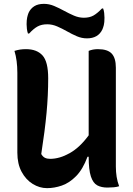

<svg xmlns="http://www.w3.org/2000/svg" viewBox="-20 -965 690 996"><path d="M224 11Q185 11 149.5 -11Q114 -33 92 -74Q70 -115 70 -173V-587Q70 -652 55 -701Q71 -706 85 -708Q99 -710 115 -710Q171 -710 200.5 -677.5Q230 -645 230 -559Q230 -471 221.5 -379.5Q213 -288 194 -166Q202 -152 213 -146.5Q224 -141 240 -141Q289 -141 341.5 -170.5Q394 -200 440 -263V-701Q461 -710 488 -710Q538 -710 559.5 -687Q581 -664 581 -614V-101Q581 -73 585 -48Q589 -23 598 1Q587 5 570.5 6.5Q554 8 537 8Q506 8 484.5 -3.5Q463 -15 451.5 -49.5Q440 -84 440 -152H434Q410 -87 375 -51.5Q340 -16 301 -2.5Q262 11 224 11ZM415 -873Q444 -873 464 -884Q484 -895 509 -921H515Q519 -911 520.5 -897.5Q522 -884 522 -873Q522 -848 518.5 -834.5Q515 -821 511 -812Q489 -766 431 -766Q404 -766 378.5 -777Q353 -788 327.5 -802.5Q302 -817 276.5 -828Q251 -839 225 -839Q196 -839 175.5 -828Q155 -817 131 -791H125Q121 -802 119.5 -815.5Q118 -829 118 -839Q118 -861 121 -874.5Q124 -888 128 -898Q138 -920 157.5 -932.5Q177 -945 208 -945Q235 -945 261 -934Q287 -923 312.5 -909Q338 -895 363.5 -884Q389 -873 415 -873Z"/></svg>

Font: Recursive Sn Csl St
Style: Bold
Weight: 700
Version: Version 1.079;hotconv 1.0.112;makeotfexe 2.5.65598; ttfautoh